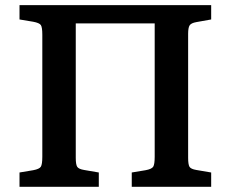

<svg xmlns="http://www.w3.org/2000/svg" viewBox="-20 -720 888 740"><path d="M55.2 0V-55.2L107.9 -64Q131.8 -68.4 137.5 -77.6Q143.1 -86.9 143.1 -116.2V-585.9Q143.1 -614.7 137.5 -623.3Q131.8 -631.8 107.9 -636.2L55.2 -645V-700.2H793.9V-645L736.8 -634.8Q716.8 -631.3 710.9 -622.3Q705.1 -613.3 705.1 -589.8V-111.8Q705.1 -85.9 710.4 -77.1Q715.8 -68.4 736.8 -64.9L793.9 -55.2V0H487.8V-55.2L541 -64Q564.9 -68.4 570.6 -77.6Q576.2 -86.9 576.2 -116.2V-629.9H272V-111.8Q272 -85.9 277.6 -77.1Q283.2 -68.4 304.2 -64.9L360.8 -55.2V0Z"/></svg>

Font: Literata Book SemiBold
Style: Regular
Weight: 600
Designer: Latin by Veronika Burian and Jose Scaglione. Greek by Irene Vlachou. Cyrillic by Vera Evstafieva
Foundry: TypeTogether
Version: Version 2.003;PS 002.003;hotconv 1.0.88;makeotf.lib2.5.64775